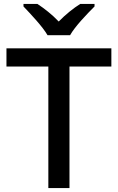

<svg xmlns="http://www.w3.org/2000/svg" viewBox="-20 -961 603 981"><path d="M223 -781H338C363 -826 426 -891 463 -928V-941H390C355 -919 315 -887 280 -851C246 -887 206 -918 171 -941H100V-928C136 -890 197 -826 223 -781ZM335 0V-621H549V-714H13V-621H227V0Z"/></svg>

Font: Noto Sans Bassa Vah Medium
Style: Regular
Weight: 500
Designer: Monotype Design Team
Foundry: Monotype Imaging Inc.
Version: Version 2.002